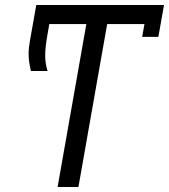

<svg xmlns="http://www.w3.org/2000/svg" viewBox="-20 -745 674 765"><path d="M555.5 -649H407L292.5 0H209.5L324 -649H176.5L168.5 -603.5Q160 -554 160 -524Q160 -492.5 169.5 -462H103Q94 -500.5 94 -530.5Q94 -554 99 -581L124.5 -725H633.5L611 -598H546.5Z"/></svg>

Font: JuliaMono Italic
Style: Regular
Weight: 400
Italic angle: -9°
Monospace: yes
Designer: cormullion
Foundry: corm
Version: Version 0.049; ttfautohint (v1.8.4)